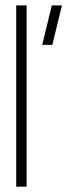

<svg xmlns="http://www.w3.org/2000/svg" viewBox="-20 -702 253 722"><path d="M138.7 -533.2 174.8 -681.6H212.9L176.8 -533.2ZM41 0V-681.6H80.1V0Z"/></svg>

Font: Post No Bills Colombo Light
Style: Regular
Weight: 300
Designer: Kosala Senevirathne, Siva Puranthara, Lasantha Premarathna, Tharique Azeez
Foundry: Mooniak
Version: Version 1.220 ; ttfautohint (v1.6)